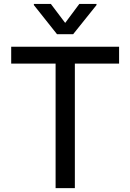

<svg xmlns="http://www.w3.org/2000/svg" viewBox="-20 -968 670 988"><path d="M37.6 -640.6V-727.5H592.8V-640.6H365.2V0H266.1V-640.6ZM241.7 -947.8 315.4 -850.1 388.2 -947.8H476.6V-941.9L356.4 -792H273.4L154.3 -941.9V-947.8Z"/></svg>

Font: Inter Cardless Tabular
Style: Regular
Weight: 400
Designer: Rasmus Andersson
Foundry: rsms
Version: Version 4.000;git-4fc901f